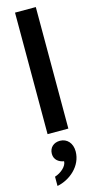

<svg xmlns="http://www.w3.org/2000/svg" viewBox="-159 -801 588 1160"><g transform="rotate(-15 134.5 -221.0)"><path d="M69 -760V0H199V-760ZM130 58C91 58 63 83 63 122C63 159 91 179 123 184C123 215 85 248 46 260V318C125 303 206 236 206 144C206 93 175 58 130 58Z"/></g></svg>

Font: Goli SemiBold
Style: Regular
Weight: 600
Designer: jaikishan Patel
Foundry: MagicType
Version: Version 1.000;Glyphs 3.2 (3242)